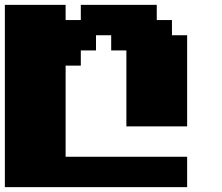

<svg xmlns="http://www.w3.org/2000/svg" viewBox="-20 -645 915 790"><path d="M0 125H750V0H250V-375H312.5V-437.5H375V-500H437.5V-437.5H500V-125H750V-500H687.5V-562.5H625V-625H312.5V-562.5H250V-625H0Z"/></svg>

Font: Faithful 32x
Style: Bold
Weight: 400
Foundry: Faithful Resource Pack
Version: Version 1.0; January 27, 2023